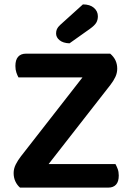

<svg xmlns="http://www.w3.org/2000/svg" viewBox="-20 -853 599 873"><path d="M71 0Q58 -11 50 -28Q42 -45 42 -66Q42 -86 51.5 -105Q61 -124 75 -142L355 -501H64Q59 -510 54.5 -523Q50 -536 50 -553Q50 -581 62.5 -595Q75 -609 98 -609H481Q513 -582 513 -541Q513 -521 504.5 -503Q496 -485 482 -467L201 -107H505Q510 -98 515 -85Q520 -72 520 -55Q520 -27 507.5 -13.5Q495 0 473 0ZM357 -833Q389 -833 407 -817.5Q425 -802 425 -779Q425 -762 417.5 -749.5Q410 -737 389 -722L296 -656Q267 -657 251 -670Q235 -683 235 -701Q235 -712 239 -721Q243 -730 254 -740Z"/></svg>

Font: Baloo Da 2 SemiBold
Style: Regular
Weight: 600
Designer: Noopur Datye, Sulekha Rajkumar and Ek Type
Foundry: Ek Type
Version: Version 1.640;hotconv 1.0.111;makeotfexe 2.5.65597; ttfautoh